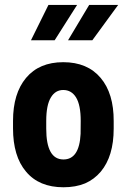

<svg xmlns="http://www.w3.org/2000/svg" viewBox="-20 -770 528 799"><path d="M172.4 -266.6V-234.9Q172.4 -106.4 244.1 -106.4Q310.1 -106.4 315.4 -212.9L315.9 -266.6Q315.9 -333 296.4 -364.7Q277.3 -395.5 243.2 -395.5Q210.4 -395.5 191.9 -364.7Q172.4 -333 172.4 -266.6ZM34.2 -235.4V-267.1Q34.2 -380.9 88.4 -445.8Q143.1 -511.2 243.2 -511.2Q343.8 -511.2 398.9 -445.8Q453.6 -380.9 453.1 -266.1V-234.4Q453.1 -120.1 399.4 -55.7Q372.1 -23.4 334 -6.8Q294.9 9.3 244.1 9.3Q142.6 9.3 88.4 -55.7Q61 -87.9 47.6 -133.1Q34.2 -178.2 34.2 -235.4ZM181.6 -749.5H300.8L207.5 -602.5H108.9ZM351.1 -749.5H471.7L364.3 -602.5H263.2Z"/></svg>

Font: MAUL Condensed Bold
Style: Condensed Bold
Weight: 700
Designer: MAUL
Version: Version 1.0; 2020; ttfautohint (v1.8.3)